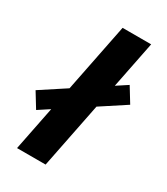

<svg xmlns="http://www.w3.org/2000/svg" viewBox="-214 -825 791 908"><g transform="rotate(30 182.0 -371.0)"><path d="M180 -742H336L188 0H32ZM-29 -281 344 -525 393 -445 20 -201Z"/></g></svg>

Font: Idrija
Style: Bold Italic
Weight: 700
Italic angle: -11.3°
Designer: Julieta Ulanovsky
Foundry: Julieta Ulanovsky
Version: Version 7.200